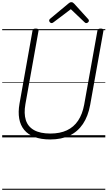

<svg xmlns="http://www.w3.org/2000/svg" viewBox="-20 -1255 982 1754"><path d="M439 19Q355 19 295.5 -3.5Q236 -26 201 -68.5Q166 -111 155.5 -171.5Q145 -232 158 -307L277 -975Q278 -985 284.5 -989.5Q291 -994 307 -994Q321 -994 327.5 -989.5Q334 -985 332 -974L212 -303Q197 -218 216 -158Q235 -98 291 -66.5Q347 -35 440 -35Q528 -35 591 -64.5Q654 -94 693.5 -153Q733 -212 749 -299L870 -975Q872 -985 878.5 -989.5Q885 -994 900 -994Q929 -994 925 -974L804 -298Q785 -193 737.5 -122.5Q690 -52 615.5 -16.5Q541 19 439 19ZM451 -1044Q443 -1044 436 -1051.5Q429 -1059 429 -1067Q429 -1071 430.5 -1074.5Q432 -1078 436 -1082L604 -1222Q612 -1229 618 -1232Q624 -1235 632 -1235Q640 -1235 645.5 -1231.5Q651 -1228 657 -1222L786 -1080Q790 -1076 791 -1072.5Q792 -1069 792 -1065Q792 -1057 784 -1050.5Q776 -1044 769 -1044Q763 -1044 759 -1046.5Q755 -1049 750 -1054L627 -1171L471 -1053Q465 -1048 460.5 -1046Q456 -1044 451 -1044ZM0 469H942V479H0ZM0 -20H942V0H0ZM0 -505H942V-500H0ZM0 -989H942V-979H0Z"/></svg>

Font: Playwrite DE VA Guides
Style: Regular
Weight: 400
Designer: Veronika Burian, José Scaglione
Foundry: TypeTogether
Version: Version 1.003